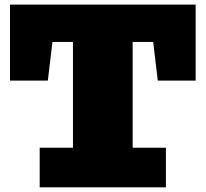

<svg xmlns="http://www.w3.org/2000/svg" viewBox="-20 -797 875 817"><path d="M148.9 0V-168.5H290.5V-618.7H203.1L183.6 -454.1H22.5V-777.3H812.5V-454.1H651.4L631.8 -618.7H544.4V-168.5H686V0Z"/></svg>

Font: Bevan
Style: Regular
Weight: 400
Designer: Vernon Adams
Foundry: Vernon Adams
Version: Version 2.100; ttfautohint (v1.8.3)